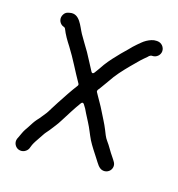

<svg xmlns="http://www.w3.org/2000/svg" viewBox="-162 -843 1120 1206"><g transform="rotate(20 397.5 -240.0)"><path d="M684 -710.5 678 -710.5C667.1 -710.5 656.1 -708.2 644.9 -703.5C623.9 -694.5 606.3 -682.6 589.8 -666.2L569.8 -646.2C555.1 -631.5 542.9 -617.1 527.8 -598.2C519.1 -587.4 507.4 -575.4 494.2 -559.1C468 -526.9 439.1 -490.8 417.7 -455.6C405 -434 393.8 -411.7 379.4 -390.1C367.7 -372.5 358.6 -390.1 358.6 -390.1C336.7 -423 311.8 -463.9 290.7 -494.9C271.2 -523 240.9 -562.1 221.6 -591.1C194.2 -632.1 168 -707 106.2 -689.9C86.5 -685 77.7 -680.3 69.4 -665.4C54.3 -638.2 66.7 -609.9 88.1 -598.1C95.6 -593.9 106.2 -594.6 110.2 -586.6C128.6 -549.7 148.2 -523 174.9 -488.6C222.9 -425.5 263.9 -353.6 308.2 -290.2C310.9 -286.4 311.3 -280.6 308.5 -276.3C279.2 -230.1 254.6 -183.4 228 -134.2L202 -84.1C192.3 -66.2 189.1 -56.2 184 -49.5C171.2 -32.5 157.7 -6.9 140.8 12.8C126.6 32.3 121 44.4 107 70.9L91.9 98C81.7 116.8 77.5 134.5 68.6 156.6L64.7 166.3C55.6 195.3 74.5 220.9 95.7 227.6C124.8 236.6 150.6 217.6 158.1 197.2L161 187.4C165 174.3 166.7 167.6 171.8 157.4L177.9 145.2C184.5 133.4 203.9 98.2 209.9 87.2C218.2 70.6 228.9 59.9 237.4 46.4C259.7 10.2 269.1 0.9 288.9 -38.7C313 -85 336.9 -133.6 364.3 -178.5C374.4 -194.9 384.6 -180 384.6 -180C397.1 -165.1 406.4 -149.9 416.8 -131.3C435.8 -100.6 459.6 -65.8 476.3 -32.4C483.1 -17.4 494.4 0.4 503.8 17.7C523.5 49.1 550.4 82.1 573.8 112.3C594.9 138.7 611 168.2 640.5 170.5C668.8 172.8 691.5 152 693.5 126.5C695.4 103.1 681.4 91.1 665.3 69.9C642.2 43.3 622.9 10.6 600.8 -13.6C585.8 -29.9 573.2 -57.7 563.8 -76.4C546.9 -110.3 522.5 -146.1 501.3 -181.6C484.5 -210 467.1 -232.8 447.6 -262.1L435.6 -280.1C429.4 -289.3 439.1 -300.1 442.7 -305.1C461.8 -335.8 481.2 -370.9 501.4 -404.6C529.6 -448.9 569.4 -496.7 601.5 -534.1L623.6 -560.2C629.3 -566.6 634.2 -571.9 639.2 -576.8L658.2 -595.8C660.9 -598.6 669.2 -612.5 684 -612.5C711.1 -612.5 733.5 -634.6 733.5 -661C733.5 -687.6 710.9 -710.5 684 -710.5Z"/></g></svg>

Font: Smoothie
Style: Light
Weight: 400
Foundry: Cannot Into Space Fonts
Version: Version 0.8